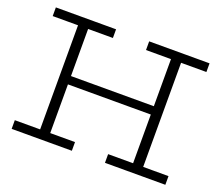

<svg xmlns="http://www.w3.org/2000/svg" viewBox="-114 -853 1175 1019"><g transform="rotate(20 473.0 -343.0)"><path d="M213 -324V-371H734V-324ZM39 0V-49H379V0ZM182 -28V-661H239V-28ZM39 -637V-686H379V-637ZM566 0V-49H907V0ZM707 -28V-662H764V-28ZM566 -637V-686H907V-637Z"/></g></svg>

Font: BioRhyme ExtraBold Light
Style: Regular
Weight: 300
Version: Version 1.600;gftools[0.9.33]